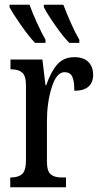

<svg xmlns="http://www.w3.org/2000/svg" viewBox="-20 -786 423 806"><path d="M23 -41H26Q57 -41 73 -55.5Q89 -70 89 -113V-427Q89 -468 73 -481.5Q57 -495 27 -495H24V-536H158L171 -428H174Q193 -484 220 -515Q247 -546 292 -546Q331 -546 351 -526Q371 -506 371 -471Q371 -440 351.5 -422.5Q332 -405 292 -405Q292 -447 283 -465Q274 -483 251 -483Q217 -483 197 -419Q177 -355 177 -276V-108Q177 -68 192.5 -54.5Q208 -41 238 -41H257V0H23ZM20 -756V-766H104Q116 -732 135.5 -689.5Q155 -647 171 -619V-606H127Q102 -632 68 -680.5Q34 -729 20 -756ZM164 -756V-766H246Q260 -729 278.5 -687.5Q297 -646 313 -619V-606H271Q245 -632 211.5 -680Q178 -728 164 -756Z"/></svg>

Font: Noto Serif Cond
Style: Regular
Weight: 400
Width: 3
Designer: Monotype Design Team
Foundry: Monotype Imaging Inc.
Version: Version 1.001